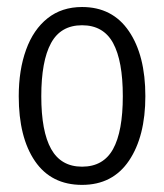

<svg xmlns="http://www.w3.org/2000/svg" viewBox="-20 -517 466 545"><path d="M212.9 7.8Q125.5 7.8 79.3 -59.6Q33.2 -127 33.2 -243.7Q33.2 -318.4 54 -375.7Q74.7 -433.1 115 -465.1Q155.3 -497.1 212.9 -497.1Q299.3 -497.1 345.9 -428.5Q392.6 -359.9 392.6 -244.1Q392.6 -129.9 346.2 -61Q299.8 7.8 212.9 7.8ZM212.9 -445.3Q152.3 -445.3 124.8 -394.5Q97.2 -343.8 97.2 -243.7Q97.2 -144 125.2 -94Q153.3 -43.9 212.9 -43.9Q273.4 -43.9 301 -94Q328.6 -144 328.6 -244.1Q328.6 -344.2 301 -394.8Q273.4 -445.3 212.9 -445.3Z"/></svg>

Font: Amiri Typewriter
Style: Regular
Weight: 400
Monospace: yes
Designer: Khaled Hosny
Version: Version 1.1